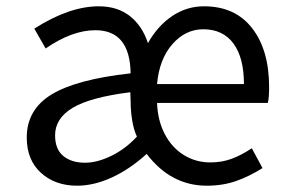

<svg xmlns="http://www.w3.org/2000/svg" viewBox="-20 -577 917 610"><path d="M65 -140Q65 -229 144 -277Q223 -325 395 -344Q393 -481 283 -481Q209 -481 125 -423L89 -486Q200 -557 294 -557Q353 -557 392.5 -526Q432 -495 450 -440Q481 -495 527 -526Q573 -557 628 -557Q727 -557 781 -487.5Q835 -418 835 -300Q835 -267 831 -250H479Q481 -194 503.5 -151Q526 -108 564 -84.5Q602 -61 648 -61Q685 -61 716 -72.5Q747 -84 780 -106L814 -43Q773 -17 730.5 -2Q688 13 637 13Q523 13 446 -88Q392 -39 335 -13Q278 13 225 13Q155 13 110 -28Q65 -69 65 -140ZM626 -484Q569 -484 527.5 -436.5Q486 -389 479 -310H755Q755 -394 721.5 -439Q688 -484 626 -484ZM415 -143Q405 -164 400 -194.5Q395 -225 395 -256L394 -284Q267 -268 211 -234.5Q155 -201 155 -147Q155 -103 181 -81.5Q207 -60 250 -60Q289 -60 334 -82Q379 -104 415 -143Z"/></svg>

Font: Noto Sans SC
Style: Regular
Weight: 400
Designer: Ryoko NISHIZUKA ____ (kana & ideographs); Paul D. Hunt (Latin, Greek & Cyrillic); Wenlong ZHANG ___ (bopomofo); Sandoll 
Foundry: Adobe Systems Incorporated
Version: Version 1.004